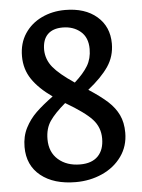

<svg xmlns="http://www.w3.org/2000/svg" viewBox="-53 -772 609 824"><g transform="rotate(-5 251.5 -360.0)"><path d="M470 -183Q470 -125 438.5 -81Q407 -37 354.5 -13.5Q302 10 241 10Q146 10 90 -35Q34 -80 34 -159Q34 -205 52.5 -241Q71 -277 99.5 -304.5Q128 -332 173 -365Q116 -405 86.5 -448.5Q57 -492 57 -548Q57 -604 84 -645Q111 -686 157 -708Q203 -730 258 -730Q344 -730 395 -686Q446 -642 446 -569Q446 -514 416.5 -470.5Q387 -427 328 -380Q380 -346 409.5 -319Q439 -292 454.5 -259.5Q470 -227 470 -183ZM154 -567Q155 -525 182 -492Q209 -459 273 -416Q312 -451 330.5 -482Q349 -513 349 -554Q349 -604 318 -630Q287 -656 241 -656Q199 -656 176.5 -633.5Q154 -611 154 -567ZM369 -167Q369 -215 337.5 -249.5Q306 -284 224 -332Q178 -293 156.5 -261.5Q135 -230 135 -184Q135 -128 171.5 -96Q208 -64 266 -64Q316 -64 342.5 -91Q369 -118 369 -167Z"/></g></svg>

Font: Enriqueta Medium
Style: Regular
Weight: 500
Designer: Viviana Monsalve, Gustavo Ibarra
Foundry: 72Puntos
Version: Version 2.000